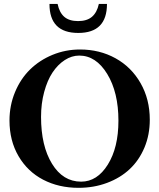

<svg xmlns="http://www.w3.org/2000/svg" viewBox="-20 -923 794 957"><path d="M370.1 -758.8Q226.6 -758.8 226.6 -903.3H267.1Q275.9 -860.4 300.5 -839.1Q325.2 -817.9 369.1 -817.9Q413.1 -817.9 438.2 -839.1Q463.4 -860.4 472.7 -903.3H513.2Q513.2 -758.8 370.1 -758.8ZM371.6 13.2Q272.9 13.2 195.1 -27.3Q117.2 -67.9 72.3 -144.8Q27.3 -221.7 27.3 -322.3Q27.3 -397.5 54.9 -463.9Q82.5 -530.3 129.9 -576.7Q177.2 -623 241.9 -649.7Q306.6 -676.3 378.9 -676.3Q476.6 -676.3 555.7 -632.6Q634.8 -588.9 680.7 -508.5Q726.6 -428.2 726.6 -326.2Q726.6 -251 700 -187.5Q673.3 -124 626.5 -80.1Q579.6 -36.1 513.7 -11.5Q447.8 13.2 371.6 13.2ZM384.3 -17.6Q464.4 -17.6 517.3 -102.5Q570.3 -187.5 570.3 -321.3Q570.3 -462.9 514.4 -554.4Q458.5 -646 375 -646Q337.4 -646 302.7 -623.5Q268.1 -601.1 241.9 -561.8Q215.8 -522.5 200.2 -464.6Q184.6 -406.7 184.6 -340.3Q184.6 -195.8 239.3 -106.7Q293.9 -17.6 384.3 -17.6Z"/></svg>

Font: Elstob 14pt SemiBold
Style: Regular
Weight: 600
Designer: Peter S. Baker
Version: Version 1.015